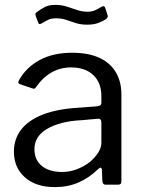

<svg xmlns="http://www.w3.org/2000/svg" viewBox="-20 -756 588 786"><path d="M382 -64Q345 -28 301.5 -9Q258 10 205 10Q127 10 82 -30Q37 -70 37 -135Q37 -188 67.5 -226.5Q98 -265 156.5 -287.5Q215 -310 301 -315L379 -321Q386 -322 390.5 -325Q395 -328 395 -336V-363Q395 -417 362 -448.5Q329 -480 271 -480Q228 -480 192 -460Q156 -440 128 -400Q125 -395 122 -393.5Q119 -392 113 -394L60 -412Q56 -414 55 -417Q54 -420 58 -428Q87 -480 142 -510Q197 -540 275 -540Q342 -540 386.5 -519.5Q431 -499 454 -460.5Q477 -422 477 -369V-15Q477 -6 473.5 -3Q470 0 463 0H412Q406 0 402.5 -4.5Q399 -9 399 -16L397 -62Q395 -76 382 -64ZM395 -254Q395 -271 381 -270L315 -264Q269 -262 233 -252.5Q197 -243 172 -228Q147 -213 134 -192.5Q121 -172 121 -145Q121 -101 151.5 -76.5Q182 -52 234 -52Q266 -52 295.5 -63.5Q325 -75 348 -93Q370 -112 382.5 -132Q395 -152 395 -171V-254ZM413 -677Q402 -670 383.5 -662.5Q365 -655 337 -655Q311 -655 290.5 -661.5Q270 -668 251.5 -674.5Q233 -681 210 -681Q188 -681 175.5 -674Q163 -667 150 -660Q145 -657 141.5 -657.5Q138 -658 136 -665L126 -691Q125 -697 125 -699.5Q125 -702 130 -706Q146 -718 163 -727Q180 -736 206 -736Q231 -736 252 -729.5Q273 -723 294.5 -715.5Q316 -708 338 -708Q357 -708 369.5 -714Q382 -720 395 -728Q401 -731 405 -730.5Q409 -730 411 -723L421 -692Q423 -685 413 -677Z"/></svg>

Font: Libre Franklin Thin
Style: Regular
Weight: 400
Version: Version 3.000